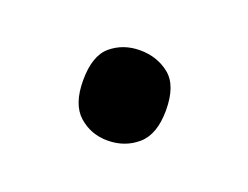

<svg xmlns="http://www.w3.org/2000/svg" viewBox="-41 -188 349 270"><g transform="rotate(20 134.0 -53.5)"><path d="M72 -54Q72 -91 90 -106Q108 -121 133 -121Q159 -121 177.5 -106Q196 -91 196 -54Q196 -18 177.5 -2Q159 14 133 14Q108 14 90 -2Q72 -18 72 -54Z"/></g></svg>

Font: umalayalam05
Style: Book
Weight: 400
Designer: Jelle Bosma - Monotype Design Team
Foundry: Monotype Imaging Inc.
Version: Version 2.003